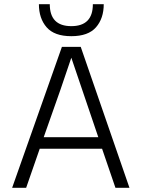

<svg xmlns="http://www.w3.org/2000/svg" viewBox="-20 -898 677 918"><path d="M476 -878Q476 -810 439 -767.5Q402 -725 321 -725Q240 -725 203 -767.5Q166 -810 166 -878H218Q218 -773 321 -773Q424 -773 424 -878ZM105 0H38L276 -674H366L599 0H532L468 -187H170ZM321 -622Q283 -506 189 -242H450Z"/></svg>

Font: Hind Mysuru Light
Style: Regular
Weight: 300
Designer: Manushi Parikh, Hitesh Malaviya
Foundry: Indian Type Foundry
Version: Version 0.703;PS 1.0;hotconv 1.0.86;makeotf.lib2.5.63406